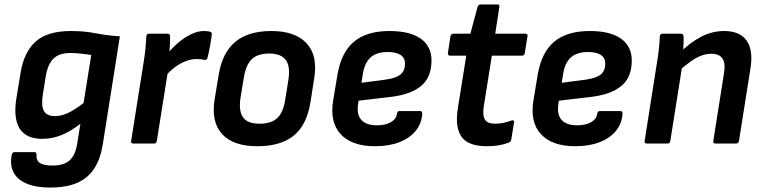

<svg xmlns="http://www.w3.org/2000/svg" viewBox="-20 -643 3420 860"><path d="M297.4 -504.1Q357.8 -504.1 408.1 -494.1Q458.3 -484.1 517 -480.1L440.7 1.5Q430.7 66.6 403.1 110.1Q375.6 153.7 327.2 175.3Q278.8 197 204.8 197Q140 197 98.3 179Q56.6 160.9 40 127.7Q23.5 94.4 32.8 49.4Q35.5 38.3 45.9 38.3H133Q144.4 38.3 143.7 50Q141.1 75.2 158.7 86.9Q176.3 98.5 215.8 98.5Q265.9 98.5 291.7 75.4Q317.4 52.3 325.4 3.1L340 -88.4Q295.7 -54.1 254.6 -37.6Q213.4 -21.1 169.1 -21.1Q97.1 -21.1 68.1 -67.1Q39.1 -113.1 53.5 -203.4L71.8 -314.6Q86.8 -409.4 139.5 -456.8Q192.3 -504.1 297.4 -504.1ZM225.3 -123Q254.2 -123 283.9 -136.6Q313.6 -150.2 354.4 -181.7L388.6 -396.3Q369 -400.3 342.1 -402.9Q315.3 -405.6 295.3 -405.6Q245.5 -405.6 219.6 -380.7Q193.7 -355.8 184.4 -298.3L171.8 -218.6Q163.9 -168.9 176.8 -146Q189.8 -123 225.3 -123Z M577.5 0Q565.4 0 567.4 -11.7L624.1 -369Q629.1 -398.7 631.6 -425.9Q634.1 -453.1 635.5 -479.7Q635.5 -492.1 648.5 -492.1H730Q735.6 -492.1 738.5 -489.6Q741.3 -487.1 741.7 -481Q742.3 -463.1 741 -440.6Q739.7 -418.1 737 -400.1L735.1 -342.4L682.4 -11.7Q681.4 -6.7 678.8 -3.3Q676.1 0 670.1 0ZM717.1 -297.7 727.7 -400.1Q752.7 -430.1 780.5 -453.4Q808.3 -476.8 837.4 -490.4Q866.5 -504.1 892.9 -504.1Q913.3 -504.1 921 -500.7Q926.7 -499.1 928 -495.4Q929.3 -491.7 928.3 -486Q925.6 -463 920.6 -435.9Q915.6 -408.7 909.6 -384.6Q906.2 -372 894.9 -374.9Q888.2 -376.6 879.6 -377.6Q870.9 -378.6 859.6 -378.6Q837.3 -378.6 812.5 -369.3Q787.7 -360 763.5 -342Q739.4 -324 717.1 -297.7Z M1132.5 12Q1024.3 12 974.6 -42.7Q924.8 -97.4 941.5 -199.1L959.8 -309.6Q976.4 -408.3 1034.7 -456.2Q1092.9 -504.1 1195.7 -504.1Q1300.6 -504.1 1352.1 -450.4Q1403.7 -396.6 1387.7 -294.3L1370.7 -185.8Q1354.7 -83.8 1296.1 -35.9Q1237.6 12 1132.5 12ZM1142.2 -88.9Q1194.7 -88.9 1221.7 -114Q1248.8 -139 1257.7 -197.2L1271.7 -285.3Q1281.3 -346.4 1259.8 -374.8Q1238.2 -403.2 1186.3 -403.2Q1133.9 -403.2 1107.8 -378.1Q1081.7 -353 1072.1 -295.2L1057.5 -206.1Q1048.2 -147.3 1068.1 -118.1Q1088 -88.9 1142.2 -88.9Z M1659.4 12Q1555.9 12 1506 -42.1Q1456.1 -96.1 1472.5 -194.3L1491.8 -310Q1508.8 -409 1565.9 -456.6Q1623 -504.1 1724.4 -504.1Q1816.6 -504.1 1864.7 -469.7Q1912.8 -435.4 1912.8 -372.1Q1912.8 -296 1865.4 -257.3Q1818.1 -218.7 1725.5 -208.3L1586.1 -192L1583.8 -175.5Q1577.1 -128.6 1599.2 -105.2Q1621.3 -81.7 1668.4 -81.7Q1705.7 -81.7 1730.3 -95.5Q1754.9 -109.3 1757.8 -133.2Q1759.8 -145.6 1770.2 -145.6H1860.7Q1872.1 -145.6 1871.4 -133.9Q1868.7 -89.4 1841.8 -56.7Q1815 -24 1768.4 -6Q1721.9 12 1659.4 12ZM1599.1 -272.2 1708.4 -286.5Q1754.6 -293.1 1774.3 -309.7Q1794.1 -326.3 1794.1 -358.2Q1794.1 -383.5 1774.4 -396.7Q1754.6 -410 1716.4 -410Q1666.6 -410 1639.8 -385.6Q1613.1 -361.2 1605.4 -312.3Z M2161.3 12Q2077.1 12 2047.2 -30.5Q2017.2 -73.1 2030.9 -159L2068.5 -393.6H1995.9Q1990.9 -393.6 1988 -396.9Q1985.2 -400.2 1986.2 -405.3L1997.6 -480.4Q1998.9 -486.1 2002.4 -489.1Q2005.9 -492.1 2010.6 -492.1H2086.9L2119 -611.7Q2123 -623.1 2133 -623.1H2207.2Q2219.6 -623.1 2216.6 -611.4L2198.2 -492.1H2332.3Q2345 -492.1 2342.7 -480.4L2330.6 -405.3Q2329.6 -400.2 2326.8 -396.9Q2323.9 -393.6 2318.2 -393.6H2183.1L2146.9 -167.1Q2140.6 -124.9 2152.3 -106.9Q2163.9 -88.9 2197.8 -88.9Q2216.4 -88.9 2235.1 -92.7Q2253.7 -96.5 2270.7 -103.2Q2276.7 -105.5 2280.2 -103Q2283.7 -100.5 2282.4 -94.5L2270 -17.7Q2268.7 -8.7 2259 -4.3Q2238.9 3.7 2214.6 7.8Q2190.3 12 2161.3 12Z M2556.4 12Q2452.9 12 2403 -42.1Q2353.1 -96.1 2369.5 -194.3L2388.8 -310Q2405.8 -409 2462.9 -456.6Q2520 -504.1 2621.4 -504.1Q2713.6 -504.1 2761.7 -469.7Q2809.8 -435.4 2809.8 -372.1Q2809.8 -296 2762.4 -257.3Q2715.1 -218.7 2622.5 -208.3L2483.1 -192L2480.8 -175.5Q2474.1 -128.6 2496.2 -105.2Q2518.3 -81.7 2565.4 -81.7Q2602.7 -81.7 2627.3 -95.5Q2651.9 -109.3 2654.8 -133.2Q2656.8 -145.6 2667.2 -145.6H2757.7Q2769.1 -145.6 2768.4 -133.9Q2765.7 -89.4 2738.8 -56.7Q2712 -24 2665.4 -6Q2618.9 12 2556.4 12ZM2496.1 -272.2 2605.4 -286.5Q2651.6 -293.1 2671.3 -309.7Q2691.1 -326.3 2691.1 -358.2Q2691.1 -383.5 2671.4 -396.7Q2651.6 -410 2613.4 -410Q2563.6 -410 2536.8 -385.6Q2510.1 -361.2 2502.4 -312.3Z M3185 0Q3173 0 3175 -11.7L3223.3 -317.8Q3230.2 -361 3215.6 -381.6Q3201 -402.2 3166.8 -402.2Q3144.6 -402.2 3121.6 -393.9Q3098.7 -385.6 3072.6 -367Q3046.6 -348.4 3012.7 -317.9L3022 -404.4Q3072.4 -453.4 3121.2 -478.8Q3170 -504.1 3224 -504.1Q3293.7 -504.1 3324.3 -461.1Q3355 -418.1 3341 -334.1L3290 -11.7Q3287.6 0 3277.6 0ZM2877.5 0Q2865.4 0 2867.4 -11.7L2923.4 -367Q2928.4 -395.4 2931.6 -427.2Q2934.8 -459 2935.5 -479.7Q2935.5 -492.1 2948.5 -492.1H3029.3Q3035 -492.1 3037.8 -489.6Q3040.7 -487.1 3041.7 -480.4Q3042.7 -471.7 3042 -456.4Q3041.3 -441.1 3040.5 -424.6Q3039.7 -408.2 3037.7 -394.9L3037.7 -360.2L2982.4 -11.7Q2981.4 -6.7 2978.8 -3.3Q2976.1 0 2970.1 0Z"/></svg>

Font: Sofia Sans Hairline
Style: Italic
Weight: 1
Italic angle: -9°
Designer: Botio Nikoltchev, Ani Petrova
Foundry: lettersoup
Version: Version 4.102